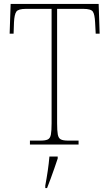

<svg xmlns="http://www.w3.org/2000/svg" viewBox="-20 -734 556 975"><path d="M132 0V-20H186Q211 -20 223 -26Q235 -32 238.5 -51Q242 -70 242 -108V-689H112Q73 -689 63 -675Q53 -661 51 -620L49 -563H29L34 -714H481L486 -563H466L463 -620Q461 -661 451.5 -675Q442 -689 403 -689H270V-108Q270 -70 273.5 -51Q277 -32 289 -26Q301 -20 326 -20H379V0ZM210 208Q217 171 222.5 133.5Q228 96 231 61H273V71Q266 92 256.5 119.5Q247 147 237 174Q227 201 219 221H210Z"/></svg>

Font: Noto Serif Hebrew SemiCondensed Thin
Style: Regular
Weight: 100
Width: 4
Designer: Monotype Design Team
Foundry: Monotype Imaging Inc.
Version: Version 2.004; ttfautohint (v1.8.4.7-5d5b)